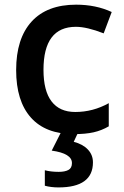

<svg xmlns="http://www.w3.org/2000/svg" viewBox="-20 -570 535 830"><path d="M49.8 0ZM299.8 9.8Q177.2 9.8 113.5 -61.8Q49.8 -133.3 49.8 -267.1Q49.8 -403.3 116.5 -476.6Q183.1 -549.8 309.1 -549.8Q394.5 -549.8 462.9 -518.1L428.2 -425.8Q355.5 -454.1 308.1 -454.1Q168 -454.1 168 -268.1Q168 -177.2 202.9 -131.6Q237.8 -85.9 305.2 -85.9Q381.8 -85.9 450.2 -124V-23.9Q419.4 -5.9 384.5 2Q349.6 9.8 299.8 9.8ZM381.8 131.8Q381.8 240.2 232.9 240.2Q200.7 240.2 173.8 232.9V166Q200.2 172.9 233.9 172.9Q260.3 172.9 275.6 164.8Q291 156.7 291 134.8Q291 93.3 203.6 81.1L244.6 0H318.8L298.8 43Q337.9 53.2 359.9 76.4Q381.8 99.6 381.8 131.8Z"/></svg>

Font: Open Sans Semibold
Style: Regular
Weight: 600
Foundry: Ascender Corporation
Version: Version 1.10